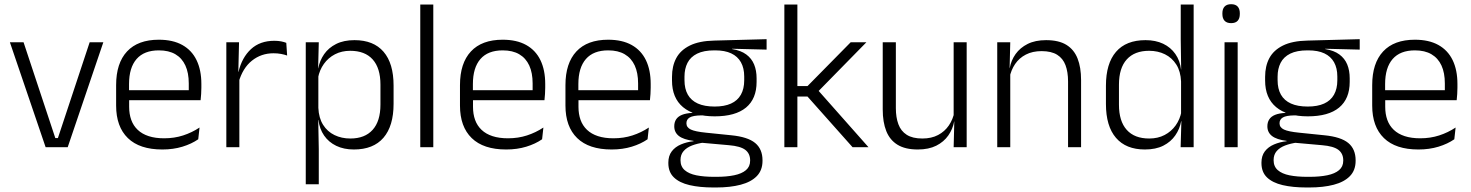

<svg xmlns="http://www.w3.org/2000/svg" viewBox="-20 -684 6836 892"><path d="M237 -42.5H249L396.5 -487.5H460L294.5 0H192L26 -487.5H89.5Z M734 10.5Q628.5 10.5 574 -42.5Q519.5 -95.5 519.5 -193.5V-288.5Q519.5 -390.5 570.2 -445Q621 -499.5 718 -499.5Q783 -499.5 827 -475Q871 -450.5 893.2 -404.5Q915.5 -358.5 915.5 -294V-276.5Q915.5 -262 914.5 -247.5Q913.5 -233 912 -218.5H856Q857 -240.5 857 -260.2Q857 -280 857 -296.5Q857 -345.5 841.2 -379.8Q825.5 -414 794.8 -432Q764 -450 718 -450Q649.5 -450 614.5 -409.8Q579.5 -369.5 579.5 -293.5V-246L580 -238V-187.5Q580 -154 589.8 -127Q599.5 -100 619.8 -80.8Q640 -61.5 670.8 -51.5Q701.5 -41.5 742.5 -41.5Q790 -41.5 830.8 -54.8Q871.5 -68 907 -91.5L901 -37Q870 -15.5 827.5 -2.5Q785 10.5 734 10.5ZM898.5 -218.5H551V-265H898.5Z M1088.5 -301.5 1073 -348 1088 -350Q1104 -417 1146 -455.8Q1188 -494.5 1254.5 -494.5Q1272 -494.5 1286 -491.8Q1300 -489 1310 -485L1314 -426Q1301.5 -430.5 1285.5 -433.5Q1269.5 -436.5 1250.5 -436.5Q1193.5 -436.5 1150.5 -402.2Q1107.5 -368 1088.5 -301.5ZM1092 0H1031.5V-487.5H1090.5L1087 -341L1092 -336Z M1624 10.5Q1577.5 10.5 1542.2 -6.5Q1507 -23.5 1485.8 -54.2Q1464.5 -85 1459.5 -126.5H1439.5L1459 -183Q1461 -136 1481 -104.2Q1501 -72.5 1534 -56.5Q1567 -40.5 1607.5 -40.5Q1675 -40.5 1711.2 -80.8Q1747.5 -121 1747.5 -198V-291Q1747.5 -367.5 1711.5 -407.8Q1675.5 -448 1607 -448Q1567.5 -448 1536.2 -431.8Q1505 -415.5 1484.8 -387.2Q1464.5 -359 1457.5 -322L1441 -366.5H1458.5Q1465.5 -403 1486 -432.5Q1506.5 -462 1541.8 -479.8Q1577 -497.5 1627 -497.5Q1715.5 -497.5 1762 -443.5Q1808.5 -389.5 1808.5 -286.5V-202Q1808.5 -98.5 1761.5 -44Q1714.5 10.5 1624 10.5ZM1461 172H1400.5V-487.5H1461L1458 -366L1459 -346V-139.5L1458.5 -125.5L1461 9Z M1993 0H1932.5V-663H1993Z M2331.5 10.5Q2226 10.5 2171.5 -42.5Q2117 -95.5 2117 -193.5V-288.5Q2117 -390.5 2167.8 -445Q2218.5 -499.5 2315.5 -499.5Q2380.5 -499.5 2424.5 -475Q2468.5 -450.5 2490.8 -404.5Q2513 -358.5 2513 -294V-276.5Q2513 -262 2512 -247.5Q2511 -233 2509.5 -218.5H2453.5Q2454.5 -240.5 2454.5 -260.2Q2454.5 -280 2454.5 -296.5Q2454.5 -345.5 2438.8 -379.8Q2423 -414 2392.2 -432Q2361.5 -450 2315.5 -450Q2247 -450 2212 -409.8Q2177 -369.5 2177 -293.5V-246L2177.5 -238V-187.5Q2177.5 -154 2187.2 -127Q2197 -100 2217.2 -80.8Q2237.5 -61.5 2268.2 -51.5Q2299 -41.5 2340 -41.5Q2387.5 -41.5 2428.2 -54.8Q2469 -68 2504.5 -91.5L2498.5 -37Q2467.5 -15.5 2425 -2.5Q2382.5 10.5 2331.5 10.5ZM2496 -218.5H2148.5V-265H2496Z M2821.5 10.5Q2716 10.5 2661.5 -42.5Q2607 -95.5 2607 -193.5V-288.5Q2607 -390.5 2657.8 -445Q2708.5 -499.5 2805.5 -499.5Q2870.5 -499.5 2914.5 -475Q2958.5 -450.5 2980.8 -404.5Q3003 -358.5 3003 -294V-276.5Q3003 -262 3002 -247.5Q3001 -233 2999.5 -218.5H2943.5Q2944.5 -240.5 2944.5 -260.2Q2944.5 -280 2944.5 -296.5Q2944.5 -345.5 2928.8 -379.8Q2913 -414 2882.2 -432Q2851.5 -450 2805.5 -450Q2737 -450 2702 -409.8Q2667 -369.5 2667 -293.5V-246L2667.5 -238V-187.5Q2667.5 -154 2677.2 -127Q2687 -100 2707.2 -80.8Q2727.5 -61.5 2758.2 -51.5Q2789 -41.5 2830 -41.5Q2877.5 -41.5 2918.2 -54.8Q2959 -68 2994.5 -91.5L2988.5 -37Q2957.5 -15.5 2915 -2.5Q2872.5 10.5 2821.5 10.5ZM2986 -218.5H2638.5V-265H2986Z M3300.5 -143.5Q3204.5 -143.5 3153.2 -186.2Q3102 -229 3102 -310V-327Q3102 -377 3121.8 -414Q3141.5 -451 3185 -472.5Q3228.5 -494 3299 -495.5L3541.5 -502V-453.5L3381.5 -457.5V-456Q3422 -449.5 3447 -431Q3472 -412.5 3483.5 -384.5Q3495 -356.5 3495 -320.5V-303.5Q3495 -225 3445.8 -184.2Q3396.5 -143.5 3300.5 -143.5ZM3297.5 137.5H3308Q3356 137.5 3391 130.2Q3426 123 3445.5 106.5Q3465 90 3465 62.5V61Q3465 29.5 3442.5 12.2Q3420 -5 3366 -9.5L3231 -21.5L3252 -22Q3219.5 -17.5 3194.8 -8Q3170 1.5 3155.8 18Q3141.5 34.5 3141.5 59.5V60.5Q3141.5 89.5 3161 106.5Q3180.5 123.5 3215.5 130.5Q3250.5 137.5 3297.5 137.5ZM3307 187H3294Q3230.5 187 3183.5 176Q3136.5 165 3110.8 140.2Q3085 115.5 3085 73.5V71.5Q3085 40 3100.8 19.2Q3116.5 -1.5 3143.5 -13Q3170.5 -24.5 3202.5 -28L3202 -29.5Q3155.5 -35.5 3134 -52.2Q3112.5 -69 3112.5 -97V-97.5Q3112.5 -116 3121.2 -129.5Q3130 -143 3148.5 -150.5Q3167 -158 3196.5 -159.5V-168.5L3277 -147L3239 -148Q3199.5 -147.5 3184.2 -138.2Q3169 -129 3169 -111.5V-111Q3169 -92 3189.5 -82.2Q3210 -72.5 3260.5 -67.5L3378 -55.5Q3454 -48 3488.2 -19.8Q3522.5 8.5 3522.5 61V63Q3522.5 107 3496 134.2Q3469.5 161.5 3421 174.2Q3372.5 187 3307 187ZM3300 -189Q3345.5 -189 3376 -202.8Q3406.5 -216.5 3422 -244Q3437.5 -271.5 3437.5 -311V-328.5Q3437.5 -367.5 3422.2 -394.8Q3407 -422 3377.2 -436Q3347.5 -450 3302.5 -450H3299Q3249.5 -450 3218.8 -434.8Q3188 -419.5 3174 -392Q3160 -364.5 3160 -328V-311.5Q3160 -271.5 3175.5 -244.2Q3191 -217 3222 -203Q3253 -189 3300 -189Z M4015 0H3941L3731.5 -235.5H3676.5V-284H3731.5L3932 -487.5H4005L3775.5 -253.5V-270.5ZM3684.5 0H3624V-663H3684.5Z M4081 -487.5H4142V-181.5Q4142 -138.5 4153.8 -106.8Q4165.5 -75 4192.5 -57.8Q4219.5 -40.5 4265 -40.5Q4307.5 -40.5 4338.2 -56.8Q4369 -73 4388.2 -101.2Q4407.5 -129.5 4414 -164.5L4426.5 -120H4413Q4406.5 -84.5 4385.8 -54.8Q4365 -25 4329.8 -7.2Q4294.5 10.5 4244 10.5Q4185.5 10.5 4149.8 -11.5Q4114 -33.5 4097.5 -75Q4081 -116.5 4081 -175.5ZM4410.5 -487.5H4471V0H4410.5L4413.5 -120.5L4410.5 -123.5Z M5002.5 0H4942V-306Q4942 -349.5 4930.2 -381Q4918.5 -412.5 4891.5 -429.5Q4864.5 -446.5 4819 -446.5Q4777 -446.5 4746 -430.5Q4715 -414.5 4696 -386.5Q4677 -358.5 4670 -322.5L4657.5 -367.5H4671Q4677.5 -403.5 4698.2 -432.8Q4719 -462 4754.2 -479.8Q4789.5 -497.5 4840 -497.5Q4899 -497.5 4934.5 -475.5Q4970 -453.5 4986.2 -412.2Q5002.5 -371 5002.5 -312ZM4673.5 0H4613V-487.5H4673.5L4670.5 -367L4673.5 -364Z M5299 10.5Q5211 10.5 5164.5 -43.8Q5118 -98 5118 -201V-285.5Q5118 -389 5164.8 -443.2Q5211.5 -497.5 5302 -497.5Q5348.5 -497.5 5383.8 -480.8Q5419 -464 5440.5 -433.2Q5462 -402.5 5467 -361H5487L5467 -305.5Q5465 -352.5 5445 -384Q5425 -415.5 5392.2 -431.8Q5359.5 -448 5318.5 -448Q5251 -448 5214.8 -408Q5178.5 -368 5178.5 -290.5V-197.5Q5178.5 -121 5214.5 -80.8Q5250.5 -40.5 5319 -40.5Q5359.5 -40.5 5390.5 -56.8Q5421.5 -73 5441.8 -101.2Q5462 -129.5 5469 -166L5485 -121H5467.5Q5461 -85 5440.2 -55Q5419.5 -25 5384.5 -7.2Q5349.5 10.5 5299 10.5ZM5525.5 0H5465L5468.5 -122L5467 -142V-347.5L5467.5 -362L5465.5 -500.5V-663H5525.5Z M5730 0H5669V-487.5H5730ZM5699.5 -576.5Q5679.5 -576.5 5669.2 -587.5Q5659 -598.5 5659 -619V-622.5Q5659 -642.5 5669.2 -653.5Q5679.5 -664.5 5699.5 -664.5Q5720 -664.5 5730 -653.5Q5740 -642.5 5740 -622.5V-619Q5740 -598.5 5730 -587.5Q5720 -576.5 5699.5 -576.5Z M6056 -143.5Q5960 -143.5 5908.8 -186.2Q5857.5 -229 5857.5 -310V-327Q5857.5 -377 5877.2 -414Q5897 -451 5940.5 -472.5Q5984 -494 6054.5 -495.5L6297 -502V-453.5L6137 -457.5V-456Q6177.5 -449.5 6202.5 -431Q6227.5 -412.5 6239 -384.5Q6250.5 -356.5 6250.5 -320.5V-303.5Q6250.5 -225 6201.2 -184.2Q6152 -143.5 6056 -143.5ZM6053 137.5H6063.5Q6111.5 137.5 6146.5 130.2Q6181.5 123 6201 106.5Q6220.5 90 6220.5 62.5V61Q6220.5 29.5 6198 12.2Q6175.5 -5 6121.5 -9.5L5986.5 -21.5L6007.5 -22Q5975 -17.5 5950.2 -8Q5925.5 1.5 5911.2 18Q5897 34.5 5897 59.5V60.5Q5897 89.5 5916.5 106.5Q5936 123.5 5971 130.5Q6006 137.5 6053 137.5ZM6062.5 187H6049.5Q5986 187 5939 176Q5892 165 5866.2 140.2Q5840.5 115.5 5840.5 73.5V71.5Q5840.5 40 5856.2 19.2Q5872 -1.5 5899 -13Q5926 -24.5 5958 -28L5957.5 -29.5Q5911 -35.5 5889.5 -52.2Q5868 -69 5868 -97V-97.5Q5868 -116 5876.8 -129.5Q5885.5 -143 5904 -150.5Q5922.5 -158 5952 -159.5V-168.5L6032.5 -147L5994.5 -148Q5955 -147.5 5939.8 -138.2Q5924.5 -129 5924.5 -111.5V-111Q5924.5 -92 5945 -82.2Q5965.5 -72.5 6016 -67.5L6133.5 -55.5Q6209.5 -48 6243.8 -19.8Q6278 8.5 6278 61V63Q6278 107 6251.5 134.2Q6225 161.5 6176.5 174.2Q6128 187 6062.5 187ZM6055.5 -189Q6101 -189 6131.5 -202.8Q6162 -216.5 6177.5 -244Q6193 -271.5 6193 -311V-328.5Q6193 -367.5 6177.8 -394.8Q6162.5 -422 6132.8 -436Q6103 -450 6058 -450H6054.5Q6005 -450 5974.2 -434.8Q5943.5 -419.5 5929.5 -392Q5915.5 -364.5 5915.5 -328V-311.5Q5915.5 -271.5 5931 -244.2Q5946.5 -217 5977.5 -203Q6008.5 -189 6055.5 -189Z M6569.5 10.5Q6464 10.5 6409.5 -42.5Q6355 -95.5 6355 -193.5V-288.5Q6355 -390.5 6405.8 -445Q6456.5 -499.5 6553.5 -499.5Q6618.5 -499.5 6662.5 -475Q6706.5 -450.5 6728.8 -404.5Q6751 -358.5 6751 -294V-276.5Q6751 -262 6750 -247.5Q6749 -233 6747.5 -218.5H6691.5Q6692.5 -240.5 6692.5 -260.2Q6692.5 -280 6692.5 -296.5Q6692.5 -345.5 6676.8 -379.8Q6661 -414 6630.2 -432Q6599.5 -450 6553.5 -450Q6485 -450 6450 -409.8Q6415 -369.5 6415 -293.5V-246L6415.5 -238V-187.5Q6415.5 -154 6425.2 -127Q6435 -100 6455.2 -80.8Q6475.5 -61.5 6506.2 -51.5Q6537 -41.5 6578 -41.5Q6625.5 -41.5 6666.2 -54.8Q6707 -68 6742.5 -91.5L6736.5 -37Q6705.5 -15.5 6663 -2.5Q6620.5 10.5 6569.5 10.5ZM6734 -218.5H6386.5V-265H6734Z"/></svg>

Font: Anek Kannada Medium Light
Style: Regular
Weight: 300
Version: Version 1.003